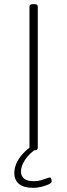

<svg xmlns="http://www.w3.org/2000/svg" viewBox="-20 -722 323 925"><path d="M138 2Q130 2 126 -1Q122 -4 122 -10V-690Q122 -696 126 -699Q130 -702 138 -702H146Q154 -702 158 -699Q162 -696 162 -690V-10Q162 -4 158 -1Q154 2 146 2ZM140 183Q94 183 71.5 164Q49 145 49 112Q49 88 59.5 64Q70 40 91.5 17Q113 -6 146 -27L158 -7Q121 17 101 47.5Q81 78 81 104Q81 126 96 138.5Q111 151 142 151Q161 151 177 146.5Q193 142 204.5 137.5Q216 133 220 133Q223 133 225 135.5Q227 138 228 142Q229 146 229 152Q229 159 214.5 166Q200 173 179.5 178Q159 183 140 183Z"/></svg>

Font: Asap Thin
Style: Regular
Weight: 250
Designer: Pablo Cosgaya
Foundry: Omnibus-Type
Version: Version 3.001